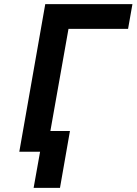

<svg xmlns="http://www.w3.org/2000/svg" viewBox="-20 -731 658 925"><path d="M597 -592 618 -711H198L73 0H205L310 -592ZM269 174 317 -100H191L142 174Z"/></svg>

Font: Asimov
Style: NarIt
Weight: 500
Designer: Google
Version: Version 2.000980; 2014